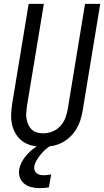

<svg xmlns="http://www.w3.org/2000/svg" viewBox="-20 -755 541 998"><path d="M203 8Q175 8 148 2Q121 -4 99.5 -19Q78 -34 64 -56Q50 -78 43.5 -104Q37 -130 38 -158Q39 -186 43 -214L129 -735H208L120 -203Q118 -186 116.5 -169.5Q115 -153 118 -137Q121 -121 127.5 -106.5Q134 -92 145 -81.5Q156 -71 172 -66.5Q188 -62 204 -62Q228 -62 251.5 -71Q275 -80 292.5 -98.5Q310 -117 319 -140.5Q328 -164 332 -187L422 -735H501L409 -176Q405 -152 397 -128Q389 -104 375.5 -82Q362 -60 342.5 -42Q323 -24 300 -12.5Q277 -1 252 3.5Q227 8 203 8ZM187 223Q165 223 144 218Q123 213 107 200.5Q91 188 83.5 168Q76 148 80 126Q83 107 92.5 88.5Q102 70 115.5 54Q129 38 145.5 24.5Q162 11 180 0L194 -8H248L247 0Q231 9 217 21.5Q203 34 191.5 48Q180 62 170.5 78Q161 94 158 111Q157 121 160 130.5Q163 140 170.5 145.5Q178 151 187.5 153.5Q197 156 208 156Q217 156 226 154.5Q235 153 246 152L234 219Q222 221 210.5 222Q199 223 187 223Z"/></svg>

Font: Iosevka Algr
Style: Italic
Weight: 400
Italic angle: -9°
Monospace: yes
Designer: Belleve Invis
Foundry: Belleve Invis
Version: Version 26.0.2; ttfautohint (v1.8.3)